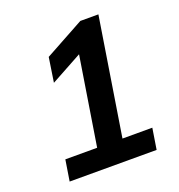

<svg xmlns="http://www.w3.org/2000/svg" viewBox="-128 -812 856 919"><g transform="rotate(-20 300.0 -352.5)"><path d="M71 0 88 -107H250L328 -597L389 -594L162 -470L181 -595L382 -705H474L379 -107H531L514 0Z"/></g></svg>

Font: Mulish ExtraLight
Style: Italic
Weight: 200
Italic angle: -9°
Designer: Vernon Adams
Foundry: Vernon Adams
Version: Version 3.603